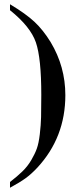

<svg xmlns="http://www.w3.org/2000/svg" viewBox="-20 -714 373 902"><path d="M27 -666V-694Q102 -649 142.5 -611Q183 -573 218 -516Q287 -401 287 -267Q287 -69 156 73Q127 104 100 123.5Q73 143 27 168V141Q62 114 86 90.5Q110 67 127 38Q144 9 153 -16Q162 -41 167 -83.5Q172 -126 173 -164Q174 -202 174 -268Q174 -441 148.5 -515Q123 -589 27 -666Z"/></svg>

Font: STIX
Style: Bold
Weight: 700
Designer: MicroPress Inc., with final additions and corrections provided by Coen Hoffman, Elsevier (retired)
Version: Version 1.1.1